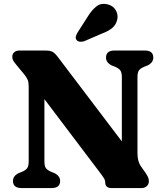

<svg xmlns="http://www.w3.org/2000/svg" viewBox="-20 -957 832 977"><path d="M286 -36Q286 -0.5 243 0H89.5Q46 -0.5 46 -36Q46 -62.5 76 -76.5L91.5 -82.5Q110.5 -90.5 118.2 -101.2Q126 -112 126 -135.5V-516Q126 -538.5 121 -550.5Q116 -562.5 103 -579L64 -626Q53 -639.5 47.8 -648Q42.5 -656.5 42.5 -668Q42.5 -683 52.8 -691.5Q63 -700 79.5 -700H212Q231.5 -700 244.2 -694.8Q257 -689.5 272 -670L600 -237.5V-564.5Q600 -587.5 592.5 -598.2Q585 -609 565 -617.5L549.5 -623.5Q519.5 -638 519.5 -664Q519.5 -700 563 -700H716.5Q760 -700 760 -664Q760 -638 730 -623.5L714.5 -617.5Q695 -609.5 687.2 -599Q679.5 -588.5 679.5 -564.5V-178.5Q679.5 -137 695.5 -113L720.5 -77.5Q731 -61.5 734.2 -53.2Q737.5 -45 737.5 -35Q737.5 -19.5 727 -9.8Q716.5 0 699.5 0H548.5Q515.5 0 515.5 -28.5Q515.5 -39 510.2 -48Q505 -57 488 -79.5L206 -452.5V-135Q206 -112.5 213.2 -102Q220.5 -91.5 241 -82.5L256 -76.5Q286 -62 286 -36ZM425.5 -871Q446.5 -905.5 470.2 -924.2Q494 -943 527 -935Q556 -928 569.2 -904.8Q582.5 -881.5 576.5 -857Q570.5 -831 551.2 -814.8Q532 -798.5 497 -785.5L409 -747.5Q398.5 -743.5 387.2 -744.8Q376 -746 370 -753Q363.5 -761.5 365.8 -770.8Q368 -780 374 -790.5Z"/></svg>

Font: Fraunces 9pt S050
Style: Bold
Weight: 700
Version: Version 1.000; ttfautohint (v1.8.3)